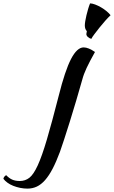

<svg xmlns="http://www.w3.org/2000/svg" viewBox="-228 -752 673 1134"><path d="M119 -187Q156 -335 191.5 -403.5Q227 -472 266 -472Q294 -472 333 -445Q301 -388 283.5 -350.5Q266 -313 258 -282Q241 -222 222 -157.5Q203 -93 184.5 -34Q166 25 150.5 72.5Q135 120 126 145Q104 204 82.5 245Q61 286 38 312Q15 338 -10.5 350Q-36 362 -66 362Q-88 362 -109.5 357.5Q-131 353 -150 345.5Q-169 338 -184 327Q-199 316 -208 304Q-207 297 -201.5 290.5Q-196 284 -191 283Q-174 301 -155.5 309Q-137 317 -111 317Q-79 317 -54.5 298Q-30 279 -5 224.5Q20 170 49 71.5Q78 -27 119 -187ZM282 -551Q282 -556 285 -568Q273 -580 273 -602Q273 -611 275.5 -627Q278 -643 282.5 -661.5Q287 -680 292.5 -699Q298 -718 304 -732Q316 -732 333.5 -725.5Q351 -719 369 -708.5Q387 -698 402 -685.5Q417 -673 425 -662Q413 -651 395 -631Q377 -611 360 -589.5Q343 -568 329 -549.5Q315 -531 312 -523Q300 -525 291 -533.5Q282 -542 282 -551Z"/></svg>

Font: Sweet Mavka Script
Style: Regular
Weight: 500
Designer: Pablo Impallari/Anastassiya Vishnevskaya
Foundry: Pablo Impallari/ Anastassiya Vishnevskaya
Version: Version 2.0/www.impallari.com/   behance.net/sweetcherry